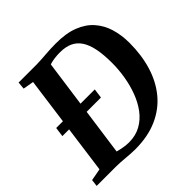

<svg xmlns="http://www.w3.org/2000/svg" viewBox="-200 -927 1112 1112"><g transform="rotate(-45 356.0 -371.0)"><path d="M94 -743H240Q280.5 -744 322.8 -747.5Q365 -751 406 -751Q489.5 -751.5 548 -728.8Q606.5 -706 642.2 -665.2Q678 -624.5 694.5 -569.8Q711 -515 711 -451Q711 -351.5 685.5 -267.8Q660 -184 608.8 -122Q557.5 -60 479.8 -25.8Q402 8.5 297.5 8.5Q281 8.5 262.2 7.2Q243.5 6 223.8 4.2Q204 2.5 184.8 1.2Q165.5 0 147.5 0H-9.5L-4.5 -42.5L70 -56.5L155.5 -686L90 -697.5ZM208.5 -25.5 193.5 -66.5Q200 -63 218.2 -58Q236.5 -53 259.2 -49.2Q282 -45.5 301.5 -45.5Q356.5 -45.5 398.8 -69Q441 -92.5 471 -132.8Q501 -173 520 -224Q539 -275 548.2 -330.5Q557.5 -386 557.5 -439.5Q557.5 -508 547.8 -556.8Q538 -605.5 517.5 -636.8Q497 -668 464.8 -682.8Q432.5 -697.5 387.5 -697.5Q363.5 -697.5 344.8 -695Q326 -692.5 312.5 -689Q299 -685.5 290.5 -681.5L304 -711ZM54 -344.5 62 -403H378L370 -344.5Z"/></g></svg>

Font: Merriweather 36pt
Style: Bold Italic
Weight: 700
Italic angle: -7.8°
Version: Version 2.101